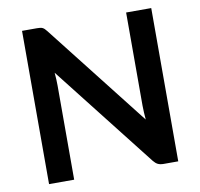

<svg xmlns="http://www.w3.org/2000/svg" viewBox="-80 -808 930 892"><g transform="rotate(-10 385.0 -361.5)"><path d="M690 -723V0H621Q605 0 594.2 -5.2Q583.5 -10.5 573.5 -23L196 -505Q199 -472 199 -444V0H80.5V-723H151Q159.5 -723 165.8 -722.2Q172 -721.5 176.8 -719.2Q181.5 -717 186 -712.8Q190.5 -708.5 196 -701.5L575 -217.5Q573.5 -235 572.5 -252Q571.5 -269 571.5 -283.5V-723Z"/></g></svg>

Font: Lato 2
Style: Bold
Weight: 700
Designer: Lukasz Dziedzic with Adam Twardoch and Botio Nikoltchev
Foundry: tyPoland Lukasz Dziedzic
Version: Version 2.015; 2015-08-06; http://www.latofonts.com/